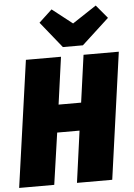

<svg xmlns="http://www.w3.org/2000/svg" viewBox="-63 -1005 734 1052"><g transform="rotate(-5 303.5 -479.5)"><path d="M192 0H-1L97 -696H290L254 -436H378L414 -696H608L511 0H317L356 -284H233ZM504 -959 565 -886 415 -748H305L189 -892L261 -959L372 -872Z"/></g></svg>

Font: Fira Sans Condensed Black
Style: Italic
Weight: 900
Width: 3
Italic angle: -8°
Designer: Carrois Corporate & Edenspiekermann AG
Foundry: Carrois Corporate GbR & Edenspiekermann AG
Version: Version 4.203